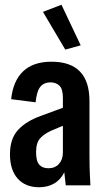

<svg xmlns="http://www.w3.org/2000/svg" viewBox="-20 -781 436 809"><path d="M145 8Q87 8 54.5 -28.5Q22 -65 22 -131Q22 -197 56.5 -234Q91 -271 153 -293L245 -327V-368Q245 -406 230.5 -420Q216 -434 192 -434Q166 -434 150.5 -416Q135 -398 130 -350L27 -363Q35 -440 77.5 -480.5Q120 -521 197 -521Q357 -521 357 -355V-130Q357 -105 357.5 -79Q358 -53 361 0H257L251 -55Q235 -23 207.5 -7.5Q180 8 145 8ZM132 -140Q132 -102 145.5 -87Q159 -72 184 -72Q212 -72 228.5 -90.5Q245 -109 245 -138V-251L195 -230Q166 -217 149 -198Q132 -179 132 -140ZM255 -572 161 -731 239 -761 320 -590Z"/></svg>

Font: Special Gothic Condensed One
Style: Regular
Weight: 400
Designer: Alistair McCready
Foundry: Monolith
Version: Version 1.010; ttfautohint (v1.8.4.7-5d5b)